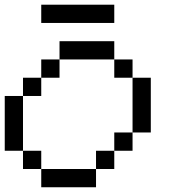

<svg xmlns="http://www.w3.org/2000/svg" viewBox="-20 -789 732 809"><path d="M153.8 -692.3V-769.2H461.5V-692.3ZM153.8 0V-76.9H384.6V0ZM76.9 -76.9V-153.8H153.8V-76.9ZM384.6 -76.9V-153.8H461.5V-76.9ZM461.5 -153.8V-230.8H538.5V-153.8ZM0 -153.8V-384.6H76.9V-153.8ZM76.9 -384.6V-461.5H153.8V-384.6ZM538.5 -230.8V-461.5H615.4V-230.8ZM153.8 -461.5V-538.5H230.8V-461.5ZM461.5 -461.5V-538.5H538.5V-461.5ZM230.8 -538.5V-615.4H461.5V-538.5Z"/></svg>

Font: Mintsoda - Lime Green 13x16
Style: Regular
Weight: 400
Designer: Mintsoda-15
Version: Version 1.0